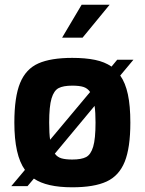

<svg xmlns="http://www.w3.org/2000/svg" viewBox="-20 -791 615 816"><path d="M491 -470Q513 -439 523.5 -390Q534 -341 534 -270Q534 -163 510 -103.5Q486 -44 433 -19.5Q380 5 287 5Q178 5 124 -32L97 0H28L86 -69Q41 -131 41 -270Q41 -379 65.5 -438.5Q90 -498 143 -521.5Q196 -545 287 -545Q343 -545 384 -536.5Q425 -528 454 -508L478 -537H547ZM193 -197 363 -400Q352 -416 334.5 -421.5Q317 -427 287 -427Q249 -427 229 -416.5Q209 -406 199 -372.5Q189 -339 189 -270Q189 -222 193 -197ZM382 -341 213 -138Q224 -123 241.5 -118Q259 -113 287 -113Q326 -113 346 -123.5Q366 -134 376 -167.5Q386 -201 386 -270Q386 -314 382 -341ZM327 -771H446L331 -631H244Z"/></svg>

Font: Exo
Style: Bold
Weight: 700
Designer: Natanael Gama
Foundry: Natanael Gama
Version: Version 1.500; ttfautohint (v1.6)